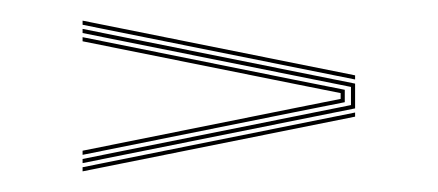

<svg xmlns="http://www.w3.org/2000/svg" viewBox="-20 -504 424 186"><path d="M60 -480V-484L324 -431V-427ZM60 -346V-350L320 -402.2V-419.8L60 -472V-476L324 -423V-399ZM60 -354V-358L266.5 -399.5L310 -408.2V-413.8L266.5 -422.5L60 -464V-468L262.8 -427.2L314 -417V-405L262.8 -394.8ZM60 -338V-342L324 -395V-391Z"/></svg>

Font: Big Shoulders Inline Display Thin
Style: Regular
Weight: 100
Designer: Patric King
Foundry: XO Type Co
Version: Version 1.000